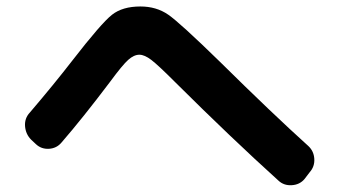

<svg xmlns="http://www.w3.org/2000/svg" viewBox="-20 -637 1040 587"><path d="M89.8 -196.3 75.2 -210Q58.6 -226.6 56.6 -251Q54.7 -275.4 71.3 -293Q145.5 -379.9 202.1 -453.1Q290 -566.4 322.3 -591.8Q354.5 -617.2 409.2 -617.2Q458 -617.2 494.1 -592.3Q530.3 -567.4 652.3 -448.2Q812.5 -290 922.9 -190.4Q939.5 -174.8 940.9 -151.4Q942.4 -127.9 926.8 -110.4L911.1 -89.8Q896.5 -72.3 872.1 -70.8Q847.7 -69.3 831.1 -85Q687.5 -214.8 515.6 -385.7Q463.9 -437.5 442.9 -453.6Q421.9 -469.7 406.2 -469.7Q389.6 -469.7 372.1 -454.1Q354.5 -438.5 316.4 -386.7Q232.4 -275.4 168 -201.2Q153.3 -183.6 129.9 -182.1Q106.4 -180.7 89.8 -196.3Z"/></svg>

Font: Rounded Mgen+ 2m bold
Style: Bold
Weight: 700
Designer: [Source Han Sans]
Ryoko NISHIZUKA  (kana & ideographs); Paul D. Hunt (Latin, Greek & Cyrillic); Wenlong ZHANG  (bopomofo
Version: Version 1.059.20150602